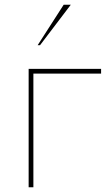

<svg xmlns="http://www.w3.org/2000/svg" viewBox="-20 -791 457 811"><path d="M101 0H121V-480H407V-500H101ZM279 -771H249L139 -600H149Z"/></svg>

Font: Perun Thin
Style: Regular
Weight: 100
Foundry: Copyright (c) Stefan Peev, Context Ltd, 2016
Version: Version 1.089